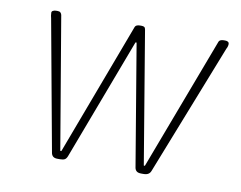

<svg xmlns="http://www.w3.org/2000/svg" viewBox="-63 -609 874 695"><g transform="rotate(10 373.5 -261.5)"><path d="M188 2Q178 2 172.5 -2Q167 -6 165 -14L77 -495Q76 -498 75 -504Q74 -510 74 -515Q74 -520 79 -522.5Q84 -525 90 -525H96Q103 -525 106.5 -521.5Q110 -518 111 -513L193 -28H197L379 -513Q381 -520 386 -522.5Q391 -525 398 -525H404Q411 -525 414.5 -522.5Q418 -520 419 -513L500 -28H504L687 -513Q689 -520 694 -522.5Q699 -525 706 -525H712Q718 -525 722 -522.5Q726 -520 726 -514Q726 -510 724.5 -505Q723 -500 721 -497L531 -14Q528 -6 521.5 -2Q515 2 504 2H496Q485 2 479.5 -2Q474 -6 472 -14L397 -462H393L224 -14Q220 -4 214 -1Q208 2 197 2Z"/></g></svg>

Font: Asap Thin
Style: Italic
Weight: 250
Italic angle: -6°
Designer: Pablo Cosgaya
Foundry: Omnibus-Type
Version: Version 3.001